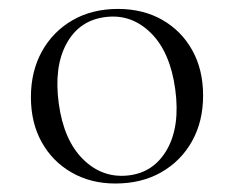

<svg xmlns="http://www.w3.org/2000/svg" viewBox="-20 -730 544 441"><path d="M251 -709.5Q308.5 -709.5 352.5 -684.5Q396.5 -659.5 421.5 -614.8Q446.5 -570 446.5 -510.5Q446.5 -451 421 -405.5Q395.5 -360 350.2 -334.2Q305 -308.5 245 -308.5Q188.5 -308.5 144.5 -333.8Q100.5 -359 75.8 -403.5Q51 -448 51 -507Q51 -566 76.2 -611.8Q101.5 -657.5 146.5 -683.5Q191.5 -709.5 251 -709.5ZM274.5 -327Q333.5 -333.5 363.8 -387Q394 -440.5 382.5 -525Q371 -610 326.8 -654Q282.5 -698 223.5 -691Q162.5 -684 133 -630.2Q103.5 -576.5 115 -492Q126.5 -408 170.8 -364.2Q215 -320.5 274.5 -327Z"/></svg>

Font: Fraunces 72pt S000 Light
Style: Regular
Weight: 300
Version: Version 1.000; ttfautohint (v1.8.3)